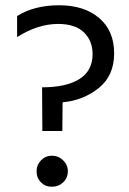

<svg xmlns="http://www.w3.org/2000/svg" viewBox="-20 -702 492 730"><path d="M217 -204H141L140 -370Q232 -370 282 -401.5Q332 -433 332 -496Q332 -547 299 -579Q266 -611 201 -611Q124 -611 45 -561V-641Q110 -682 205 -682Q300 -682 357 -633.5Q414 -585 414 -499Q414 -414 355 -367Q296 -320 218 -313ZM238 -51Q238 -26 220.5 -9Q203 8 177 8Q152 8 135.5 -9Q119 -26 119 -51Q119 -75 136 -92.5Q153 -110 177 -110Q202 -110 220 -92.5Q238 -75 238 -51Z"/></svg>

Font: Hind Guntur
Style: Regular
Weight: 400
Version: Version 1.000;PS 1.0;hotconv 1.0.86;makeotf.lib2.5.63406; tt